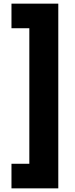

<svg xmlns="http://www.w3.org/2000/svg" viewBox="-20 -775 413 1054"><path d="M43 124H141V-620H43V-755H300V259H43Z"/></svg>

Font: Cafe24 Ohsquare
Style: Bold
Weight: 700
Designer: Cafe24 thkim, hmlim, mnelim, nhlee, sslee, sskim, smlim, yjkim, sdjeong, hskwak & 4IRTF
Foundry: Cafe24
Version: Version 1.000